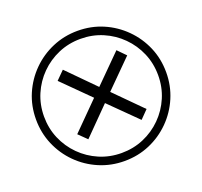

<svg xmlns="http://www.w3.org/2000/svg" viewBox="-139 -921 1206 1145"><g transform="rotate(-20 464.0 -349.0)"><path d="M304 -132 252 -183 421 -353 251 -522 303 -574 472 -403 643 -574 693 -523 523 -353 692 -183 642 -132 471 -301ZM464 64Q379 64 304 32Q229 0 172 -57Q115 -114 83 -189Q51 -264 51 -349Q51 -435 83 -509.5Q115 -584 172 -641Q229 -698 304 -730Q379 -762 464 -762Q550 -762 624.5 -730Q699 -698 756 -641Q813 -584 845 -509.5Q877 -435 877 -349Q877 -264 845 -189Q813 -114 756 -57Q699 0 624.5 32Q550 64 464 64ZM464 13Q539 13 604.5 -15Q670 -43 720 -93Q770 -143 798 -208.5Q826 -274 826 -349Q826 -424 798 -489.5Q770 -555 720 -605Q670 -655 604.5 -683Q539 -711 464 -711Q389 -711 323.5 -683Q258 -655 208 -605Q158 -555 130 -489.5Q102 -424 102 -349Q102 -274 130 -208.5Q158 -143 208 -93Q258 -43 323.5 -15Q389 13 464 13Z"/></g></svg>

Font: hexkannada15
Style: Book
Weight: 400
Designer: Jelle Bosma - Monotype Design Team
Foundry: Monotype Imaging Inc.
Version: Version 2.003